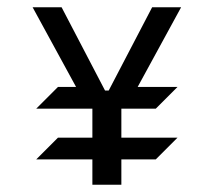

<svg xmlns="http://www.w3.org/2000/svg" viewBox="-20 -510 560 530"><path d="M480 -490 360 -270H470L410 -210H315V-130H470L410 -70H315V0H235V-70H80L140 -130H235V-210H80L140 -270H190L70 -490H150L270 -260H280L400 -490Z"/></svg>

Font: Iceland
Style: Regular
Weight: 400
Designer: Cyreal (www.cyreal.org)
Foundry: Cyreal (www.cyreal.org)
Version: Version 1.001